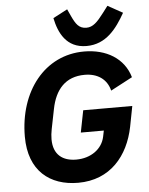

<svg xmlns="http://www.w3.org/2000/svg" viewBox="-62 -1001 825 1064"><g transform="rotate(-5 350.0 -469.5)"><path d="M442 -739C551 -739 611 -820 659 -905L576 -951L548 -914C511 -865 486 -840 450 -840C408 -840 391 -867 370 -912L352 -951L272 -909C289 -827 329 -739 442 -739ZM643 -272 665 -386H392L368 -264H496L489 -230C475 -163 412 -117 330 -117C256 -117 203 -154 203 -241C203 -258 205 -277 209 -297L231 -407C252 -514 310 -581 417 -581C488 -581 540 -546 556 -481L677 -545C646 -652 548 -710 425 -710C205 -710 57 -520 57 -268C57 -78 172 12 330 12C509 12 611 -113 643 -272Z"/></g></svg>

Font: Braiins Sans
Style: Bold Italic
Weight: 700
Italic angle: -11.31°
Designer: Mike Abbink, Paul van der Laan, Pieter van Rosmalen, Jiri Chlebus, Lubos Buracinsky
Foundry: Bold Monday, Sudetype
Version: Version 1.000;hotconv 1.0.109;makeotfexe 2.5.65596